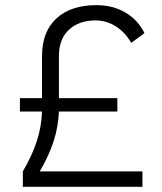

<svg xmlns="http://www.w3.org/2000/svg" viewBox="-20 -723 626 743"><path d="M68.4 0V-59.6Q104 -120.6 122.3 -176.3Q140.6 -231.9 142.6 -291.5H57.1V-343.3H142.6V-505.9Q142.6 -600.6 198.5 -651.9Q254.4 -703.1 353 -703.1Q416 -703.1 464.8 -674.8Q513.7 -646.5 539.1 -594.7L487.8 -557.1Q463.9 -598.6 427.7 -621.3Q391.6 -644 349.1 -644Q286.6 -644 247.3 -608.4Q208 -572.8 208 -505.4V-343.3H434.1V-291.5H208Q205.6 -231.9 187.3 -175.8Q168.9 -119.6 133.8 -59.6H531.2V0Z"/></svg>

Font: CaskaydiaCove NFP Light
Style: Regular
Weight: 300
Designer: Aaron Bell
Foundry: Saja Typeworks
Version: Version 2111.001; VTT 6.35;Nerd Fonts 3.1.1